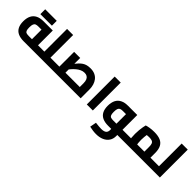

<svg xmlns="http://www.w3.org/2000/svg" viewBox="188 -1933 3421 3421"><g transform="rotate(45 1898.5 -222.5)"><path d="M296 0Q212 0 154.5 -27Q97 -54 68.5 -109Q40 -164 40 -247Q40 -331 68.5 -388Q97 -445 154.5 -474Q212 -503 296 -503H529V-71H376V-398L407 -372H296Q262 -372 239 -363.5Q216 -355 204.5 -328.5Q193 -302 193 -247Q193 -196 203 -171Q213 -146 236 -138.5Q259 -131 296 -131H633V0ZM633 0V-131Q639 -131 642.5 -126.5Q646 -122 648.5 -113.5Q651 -105 652 -93Q653 -81 653 -66Q653 -51 652 -38.5Q651 -26 648.5 -17.5Q646 -9 642.5 -4.5Q639 0 633 0ZM166 -553V-675H320V-553ZM303 -553V-675H457V-553Z M842 0V-131H946V0ZM689 0V-703H842V0ZM578 0V-131H689V0ZM578 0Q573 0 569 -4.5Q565 -9 563 -17.5Q561 -26 559.5 -38.5Q558 -51 558 -66Q558 -86 560 -100.5Q562 -115 566.5 -123Q571 -131 578 -131ZM946 0V-131Q952 -131 955.5 -126.5Q959 -122 961.5 -113.5Q964 -105 965 -93Q966 -81 966 -66Q966 -51 965 -38.5Q964 -26 961.5 -17.5Q959 -9 955.5 -4.5Q952 0 946 0Z M946 0V-131H1708L1581 -22V-224Q1581 -278 1566.5 -310Q1552 -342 1526 -357Q1500 -372 1464 -372Q1421 -372 1382.5 -354Q1344 -336 1310.5 -308Q1277 -280 1248.5 -248Q1220 -216 1198.5 -187Q1177 -158 1162 -141L1131 -245Q1174 -299 1207 -340.5Q1240 -382 1269 -412.5Q1298 -443 1328.5 -463Q1359 -483 1396 -493Q1433 -503 1483 -503Q1548 -503 1595.5 -481Q1643 -459 1673.5 -420Q1704 -381 1719 -330.5Q1734 -280 1734 -224V0ZM1067 -131V-503H1220V-131ZM946 0Q941 0 937 -4.5Q933 -9 931 -17.5Q929 -26 927.5 -38.5Q926 -51 926 -66Q926 -86 928 -100.5Q930 -115 934.5 -123Q939 -131 946 -131Z M1889 0V-703H2041V0Z M2658 0V-131H2762V0ZM2377 258Q2339 258 2298 252.5Q2257 247 2212 237L2235 115Q2284 121 2318.5 124Q2353 127 2377 127Q2445 127 2475 103Q2505 79 2505 30V-394L2536 -372H2425Q2391 -372 2368 -363.5Q2345 -355 2333.5 -328.5Q2322 -302 2322 -247Q2322 -196 2332 -171Q2342 -146 2365 -138.5Q2388 -131 2425 -131H2505V0H2425Q2341 0 2283.5 -27Q2226 -54 2197.5 -109Q2169 -164 2169 -247Q2169 -331 2197.5 -388Q2226 -445 2283.5 -474Q2341 -503 2425 -503H2658V30Q2658 100 2623 151.5Q2588 203 2525 230.5Q2462 258 2377 258ZM2762 0V-131Q2768 -131 2771.5 -126.5Q2775 -122 2777.5 -113.5Q2780 -105 2781 -93Q2782 -81 2782 -66Q2782 -51 2781 -38.5Q2780 -26 2777.5 -17.5Q2775 -9 2771.5 -4.5Q2768 0 2762 0Z M3362 0V-131H3466V0ZM2761 0V-131H3271L3209 -76V-249Q3209 -298 3198.5 -325Q3188 -352 3161.5 -363Q3135 -374 3088 -374Q3047 -374 3008.5 -369Q2970 -364 2948 -355L3043 -443Q3037 -421 3031.5 -386Q3026 -351 3022.5 -312.5Q3019 -274 3019 -238Q3019 -205 3022.5 -168Q3026 -131 3030.5 -102.5Q3035 -74 3037 -64L2892 -23Q2887 -38 2881 -70Q2875 -102 2871 -145.5Q2867 -189 2867 -238Q2867 -287 2871.5 -333.5Q2876 -380 2883 -418Q2890 -456 2896 -478Q2920 -487 2972.5 -496Q3025 -505 3088 -505Q3180 -505 3240.5 -480Q3301 -455 3331.5 -399Q3362 -343 3362 -248V0ZM2762 0Q2757 0 2753 -4.5Q2749 -9 2747 -17.5Q2745 -26 2743.5 -38.5Q2742 -51 2742 -66Q2742 -86 2744 -100.5Q2746 -115 2750.5 -123Q2755 -131 2762 -131ZM3466 0V-131Q3472 -131 3475.5 -126.5Q3479 -122 3481.5 -113.5Q3484 -105 3485 -93Q3486 -81 3486 -66Q3486 -51 3485 -38.5Q3484 -26 3481.5 -17.5Q3479 -9 3475.5 -4.5Q3472 0 3466 0Z M3577 0V-703H3730V0ZM3466 0V-131H3577V0ZM3466 0Q3461 0 3457 -4.5Q3453 -9 3451 -17.5Q3449 -26 3447.5 -38.5Q3446 -51 3446 -66Q3446 -86 3448 -100.5Q3450 -115 3454.5 -123Q3459 -131 3466 -131Z"/></g></svg>

Font: Cairo Play ExtraBold
Style: Regular
Weight: 800
Version: Version 3.119